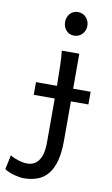

<svg xmlns="http://www.w3.org/2000/svg" viewBox="-162 -775 618 1056"><g transform="rotate(10 147.5 -247.0)"><path d="M124.5 -656.7Q124.5 -670.4 128.9 -682.4Q133.3 -694.3 141.4 -703.4Q149.4 -712.4 160.6 -717.5Q171.9 -722.7 185.5 -722.7Q199.2 -722.7 210.9 -717.5Q222.7 -712.4 231 -703.4Q239.3 -694.3 244.1 -682.4Q249 -670.4 249 -656.7Q249 -643.1 244.1 -631.1Q239.3 -619.1 231 -610.1Q222.7 -601.1 210.9 -595.9Q199.2 -590.8 185.5 -590.8Q171.9 -590.8 160.6 -595.9Q149.4 -601.1 141.4 -610.1Q133.3 -619.1 128.9 -631.1Q124.5 -643.1 124.5 -656.7ZM24.4 -302.7H141.6Q141.1 -362.3 139.6 -413.8Q138.2 -465.3 134.3 -498H231.9V-302.7H329.6V-231.9H231.9V-12.2Q231.9 56.2 219 102.5Q206.1 148.9 182.1 177Q158.2 205.1 124.3 217.3Q90.3 229.5 48.8 229.5Q38.6 229.5 24.7 227.3Q10.7 225.1 -4.2 221.2Q-19 217.3 -33.4 211.2Q-47.9 205.1 -58.6 197.8L-41.5 117.2Q-33.7 123 -21.5 128.4Q-9.3 133.8 3.9 137.9Q17.1 142.1 30.3 144.3Q43.5 146.5 53.7 146.5Q73.2 146.5 89.4 138.9Q105.5 131.3 117.2 115.2Q128.9 99.1 135.3 73.7Q141.6 48.3 141.6 12.2V-231.9H24.4Z"/></g></svg>

Font: Andika FrenchTight
Style: Regular
Weight: 400
Designer: Victor Gaultney, Annie Olsen, Julie Remington, Don Collingsworth, Eric Hays, Becca Hirsbrunner
Foundry: SIL International
Version: Version 5.000 ; Dig1 Dig4Opn Dig7 LnSpcTght